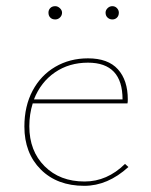

<svg xmlns="http://www.w3.org/2000/svg" viewBox="-20 -599 488 622"><path d="M396 -58Q329 3 253 3Q165 3 112 -50Q59 -103 59 -189Q59 -255 85.5 -305Q112 -355 159 -382.5Q206 -410 265 -410Q330 -410 362 -374.5Q394 -339 394 -277Q394 -268 393 -264H86Q75 -229 75 -190Q75 -110 124.5 -60.5Q174 -11 254 -11Q327 -11 385 -68ZM90 -277H377Q377 -396 265 -396Q204 -396 158 -364.5Q112 -333 90 -277ZM137 -558Q137 -567 143 -573Q149 -579 159 -579Q167 -579 174 -572.5Q181 -566 181 -558Q181 -549 174.5 -542.5Q168 -536 159 -536Q149 -536 143 -542Q137 -548 137 -558ZM322 -558Q322 -566 328.5 -572.5Q335 -579 344 -579Q353 -579 359 -572.5Q365 -566 365 -558Q365 -548 359 -542Q353 -536 344 -536Q335 -536 328.5 -542Q322 -548 322 -558Z"/></svg>

Font: Ysabeau Thin
Style: Regular
Weight: 200
Designer: Christian Thalmann (Catharsis Fonts)
Version: Version 0.003